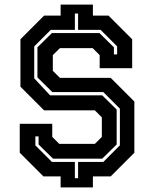

<svg xmlns="http://www.w3.org/2000/svg" viewBox="-20 -768 681 836"><path d="M244 48V0H169L66 -103V-229H207.5V-172L238 -141.5H393L423.5 -172V-257L393 -287.5H172L69 -390.5V-597L172 -700H244V-748H384.5V-700H452.5L555.5 -597V-471H414V-528L383.5 -558.5H241L210 -528V-459.5L241 -429H462L565 -326V-103L462 0H384.5V48ZM306 8H320V-63H430L502 -135V-295L430 -367H208L143 -431V-562L206 -624H413L476 -562V-531H490V-566L418 -638H320V-709H306V-638H201L129 -566V-427L198 -353H425L488 -291V-139L425 -77H211L148 -139V-174H134V-135L206 -63H306Z"/></svg>

Font: Tourney Condensed Regular
Style: Bold
Weight: 700
Width: 3
Designer: Tyler Finck
Foundry: Etcetera Type Co
Version: Version 1.010; ttfautohint (v1.8.3)